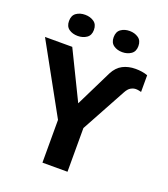

<svg xmlns="http://www.w3.org/2000/svg" viewBox="-159 -1013 987 1125"><g transform="rotate(20 334.0 -450.0)"><path d="M394 0H237.8V-266.6L0 -697.3H169.9L315.9 -398.4L427.7 -625.5Q449.2 -667 483.9 -685.1Q518.6 -703.1 563.5 -703.1Q583.5 -703.1 603 -700.2Q622.6 -697.3 639.2 -690.9V-586.9Q634.3 -588.4 624.5 -590.3Q614.7 -592.3 605 -592.3Q590.8 -592.3 574.7 -583.7Q558.6 -575.2 544.4 -548.3L394 -272.5ZM100.1 -833.5Q100.1 -868.2 122.6 -884Q145 -899.9 177.7 -899.9Q209 -899.9 232.2 -884Q255.4 -868.2 255.4 -833.5Q255.4 -799.8 232.2 -783.9Q209 -768.1 177.7 -768.1Q145 -768.1 122.6 -783.9Q100.1 -799.8 100.1 -833.5ZM378.4 -833.5Q378.4 -868.2 400.9 -884Q423.3 -899.9 455.1 -899.9Q486.3 -899.9 509.5 -884Q532.7 -868.2 532.7 -833.5Q532.7 -799.8 509.5 -783.9Q486.3 -768.1 455.1 -768.1Q423.3 -768.1 400.9 -783.9Q378.4 -799.8 378.4 -833.5Z"/></g></svg>

Font: Lunasima
Style: Bold
Weight: 700
Designer: The DocRepair Project, Monotype Design Team
Foundry: Google
Version: Version 2.009